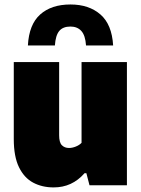

<svg xmlns="http://www.w3.org/2000/svg" viewBox="-20 -827 630 857"><path d="M219 9.5Q168 9.5 128 -11.8Q88 -33 64.8 -80.5Q41.5 -128 41.5 -206.5V-550H244V-223Q244 -191 256.2 -178.8Q268.5 -166.5 288 -166.5Q302.5 -166.5 318.2 -172.8Q334 -179 344 -189.5V-550H546.5V0H379.5L365.5 -54H357.5Q301.5 10 219 9.5ZM104.5 -624Q109.5 -718 159.5 -762.5Q209.5 -807 294.5 -807Q377 -807 428.2 -762.5Q479.5 -718 485 -624H364Q361 -669 343 -688.8Q325 -708.5 294.5 -708.5Q261 -708.5 244.5 -688.8Q228 -669 225 -624Z"/></svg>

Font: Encode Sans SmCnd Black
Style: Regular
Weight: 900
Width: 4
Designer: Multiple Designers
Foundry: Impallari Type
Version: Version 3.002; ttfautohint (v1.8.3) -l 8 -r 50 -G 200 -x 14 